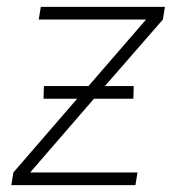

<svg xmlns="http://www.w3.org/2000/svg" viewBox="-20 -540 540 560"><path d="M13 0 19 -37 205 -252H107L108 -289H238L406 -483H93L99 -520H461L455 -483L286 -289H370L369 -252H254L68 -37H381L375 0Z"/></svg>

Font: Iosevka SS18 Extralight
Style: Italic
Weight: 200
Italic angle: -9°
Monospace: yes
Designer: Belleve Invis
Foundry: Belleve Invis
Version: Version 25.1.1; ttfautohint (v1.8.4)